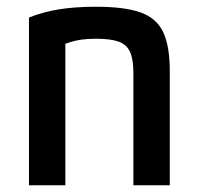

<svg xmlns="http://www.w3.org/2000/svg" viewBox="-20 -550 590 570"><path d="M66 -498Q109 -515 156.5 -522.5Q204 -530 265 -530Q350 -530 397.5 -513Q445 -496 464.5 -454.5Q484 -413 484 -340V0H376V-334Q376 -374 366 -396Q356 -418 332 -426.5Q308 -435 265 -435Q242 -435 223 -432.5Q204 -430 182.5 -423Q161 -416 131 -402L174 -470V0H66Z"/></svg>

Font: M PLUS Code Latin SemiExpanded Medium
Style: Regular
Weight: 500
Width: 6
Designer: Coji Morishita
Foundry: UNDERFOREST DESIGN
Version: Version 1.002; ttfautohint (v1.8.3)